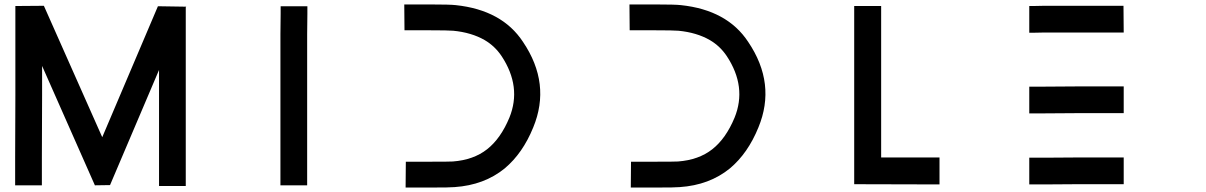

<svg xmlns="http://www.w3.org/2000/svg" viewBox="-20 -827 5415 862"><path d="M48 5V-4V-30V-121Q48 -246 49 -397V-674V-765V-791V-800H50L177 -801L439 -211L689 -799L816 -797Q816 -796 815 -796L814 -794V-788V-762V-671V-395V-118V-27V-1V8H694V-1V-27V-118V-395V-513L474 4L406 5L169 -531V-397Q168 -246 168 -121V-29V-4V5Z M1239 5V-4V-29V-121V-397V-674Q1240 -727 1240 -765V-790V-799H1360V-790V-765Q1360 -727 1359 -674V-397V-120V-29V-4V5Z M1795 -807H1796H1797H1802H1818H1912Q2000 -807 2026 -804Q2234 -782 2328 -639Q2455 -451 2374 -255Q2327 -139 2246 -71Q2154 4 2021 13Q2003 15 1913 15H1825H1807H1803H1801L1802 -101H1803H1808H1826H1913Q1999 -101 2013 -102Q2106 -109 2167 -157Q2228 -205 2267 -299Q2323 -437 2232 -575Q2202 -620 2156 -647Q2097 -681 2015 -689Q1991 -691 1911 -691H1819H1802H1798H1797H1796Z M2806 -807H2807H2808H2813H2829H2923Q3011 -807 3037 -804Q3245 -782 3339 -639Q3466 -451 3385 -255Q3338 -139 3257 -71Q3165 4 3032 13Q3014 15 2924 15H2836H2818H2814H2812L2813 -101H2814H2819H2837H2924Q3010 -101 3024 -102Q3117 -109 3178 -157Q3239 -205 3278 -299Q3334 -437 3243 -575Q3213 -620 3167 -647Q3108 -681 3026 -689Q3002 -691 2922 -691H2830H2813H2809H2808H2807Z M3815 0V-800H3936V-120H4198V1Z M4601 -119H4606H4619H4667Q4733 -120 4813 -120H4959H5007H5020H5025V0H5020H5007H4959H4813L4667 1H4619H4606H4601ZM4601 -438H4606H4619H4667Q4734 -439 4813 -439H4959H5007H5020H5025V-319H5020H5007H4959H4813Q4734 -319 4668 -318H4620H4606H4601ZM4601 -800H4605H4619Q4639 -801 4667 -801H4812H4958H5006H5020H5024L5025 -681H5020H5006H4958H4813H4667Q4639 -681 4619 -680H4606H4601Z"/></svg>

Font: FoundationLogo
Style: Medium
Weight: 500
Version: Version 0.3